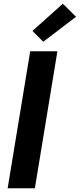

<svg xmlns="http://www.w3.org/2000/svg" viewBox="-20 -1010 428 1030"><path d="M21 0 142 -735H288L167 0ZM212 -786 154 -844 317 -990 388 -920Z"/></svg>

Font: Iosevka Aile Heavy
Style: Italic
Weight: 900
Italic angle: -9°
Designer: Belleve Invis
Foundry: Belleve Invis
Version: Version 31.1.0; ttfautohint (v1.8.4)